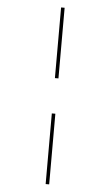

<svg xmlns="http://www.w3.org/2000/svg" viewBox="-64 -801 623 1083"><g transform="rotate(5 247.0 -260.0)"><path d="M237 -360H257V-760H237ZM237 240H257V-160H237Z"/></g></svg>

Font: Noto Serif Display Condensed Black
Style: Regular
Weight: 900
Width: 3
Designer: Monotype Design Team
Foundry: Monotype Imaging Inc.
Version: Version 2.009